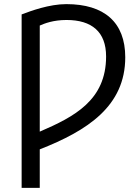

<svg xmlns="http://www.w3.org/2000/svg" viewBox="-20 -723 675 932"><path d="M173 2V189H85V-653C130 -670 219 -703 302 -703C486 -703 588 -615 588 -445C588 -208 405 -89 173 2ZM173 -599V-84C340 -156 495 -236 495 -449C495 -568 426 -626 303 -626C238 -626 196 -609 173 -599Z"/></svg>

Font: Repo Regular
Style: Regular
Weight: 400
Designer: Stefan Peev
Foundry: Context Ltd
Version: Version 1.502